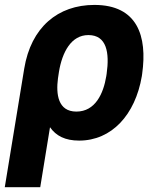

<svg xmlns="http://www.w3.org/2000/svg" viewBox="-39 -573 651 796"><path d="M61.4 -288.4 -19.2 203.1H127.8L168.3 -45.5C193.2 -9.9 230.8 9.9 289.1 9.9C423.7 9.9 521.7 -96.6 549 -257.1L550.4 -267C572.4 -423.3 530.9 -552.6 352.3 -552.6C201 -552.6 89.5 -459.9 61.4 -288.4ZM201.3 -247.9 205.3 -274.5C218.8 -357.2 256.4 -427.6 327.4 -427.6C403.8 -427.6 415.5 -354 403.1 -267L401.6 -257.1C389.9 -185.4 356.2 -110.4 277.7 -110.4C201 -110.4 192.8 -182.9 201.3 -247.9Z"/></svg>

Font: Margiela Sans
Style: Bold Italic
Weight: 700
Italic angle: -9.39999°
Designer: Stefan Endress, Andreas Faust
Version: Version 1.100;FEAKit 1.0